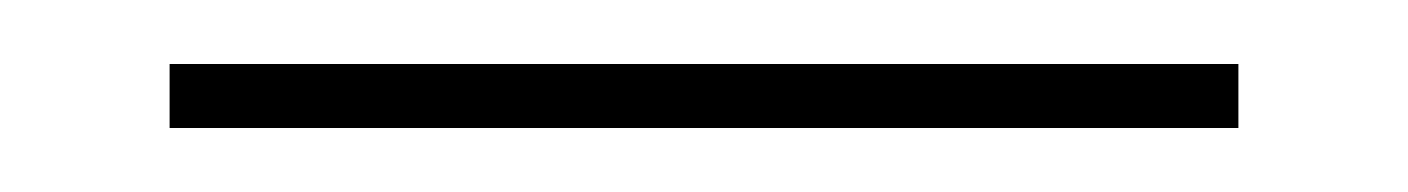

<svg xmlns="http://www.w3.org/2000/svg" viewBox="-20 -695 440 60"><path d="M33 -655V-675H367V-655Z"/></svg>

Font: M PLUS 2 Thin
Style: Regular
Weight: 100
Designer: Coji Morishita
Foundry: UNDERFOREST DESIGN
Version: Version 1.001